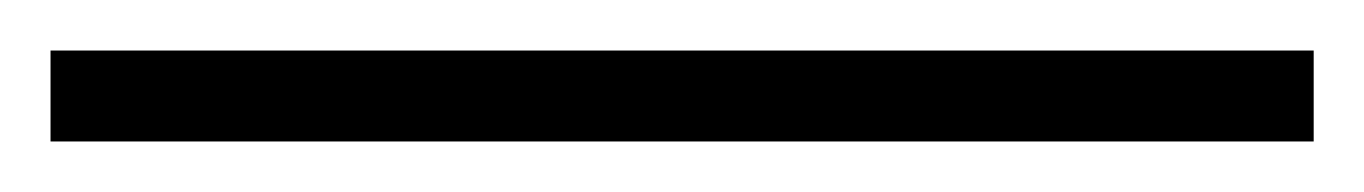

<svg xmlns="http://www.w3.org/2000/svg" viewBox="-20 -20 540 76"><path d="M0 0H500V36H0Z"/></svg>

Font: Hilab Light
Style: Regular
Weight: 300
Designer: Cristianderson Lima
Foundry: Cristianderson
Version: Version 1.0